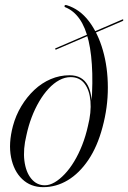

<svg xmlns="http://www.w3.org/2000/svg" viewBox="-20 -743 517 773"><path d="M392.5 -230Q372 -153 335.8 -99.2Q299.5 -45.5 253 -17.5Q206.5 10.5 154 10.5Q103.5 10.5 69.5 -21.8Q35.5 -54 24.5 -109.8Q13.5 -165.5 32 -235.5Q43.5 -278.5 65.8 -315.5Q88 -352.5 118 -380.8Q148 -409 184.2 -424.5Q220.5 -440 260 -440Q312 -440 333.8 -398.5Q355.5 -357 348.5 -274.5L343.5 -273Q353.5 -371 351.5 -447Q349.5 -523 336.8 -578Q324 -633 300.2 -666.8Q276.5 -700.5 242.5 -714Q240.5 -715 239.8 -716.8Q239 -718.5 240.5 -721Q241.5 -722.5 244 -722.8Q246.5 -723 249 -722Q301 -706 337.8 -657.8Q374.5 -609.5 394.2 -540.5Q414 -471.5 414.2 -391.2Q414.5 -311 392.5 -230ZM160.5 3Q179.5 3 199.8 -8.8Q220 -20.5 240.2 -41.8Q260.5 -63 278.5 -92.8Q296.5 -122.5 310.8 -158.8Q325 -195 334 -235.5Q348 -291 344.2 -335.5Q340.5 -380 320.5 -406.2Q300.5 -432.5 264.5 -432.5Q241 -432.5 218.5 -420.2Q196 -408 175.8 -386.2Q155.5 -364.5 138 -334.8Q120.5 -305 107.5 -270.8Q94.5 -236.5 86.5 -199Q72.5 -142 78.2 -96Q84 -50 106 -23.5Q128 3 160.5 3ZM474 -658.5 206 -543.5Q205 -543 203.8 -543.5Q202.5 -544 202 -545Q201 -548 204.5 -549L472.5 -664.5Q474.5 -665.5 475.5 -664.8Q476.5 -664 476.5 -662.5Q477 -662 476.2 -660.8Q475.5 -659.5 474 -658.5Z"/></svg>

Font: Fraunces 120pt Light
Style: Italic
Weight: 300
Italic angle: -16°
Version: Version 1.000;[b76b70a41]